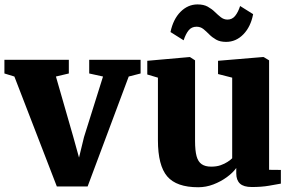

<svg xmlns="http://www.w3.org/2000/svg" viewBox="-26 -816 1290 848"><path d="M225 7.5 37.5 -478 -6.5 -491.5V-552H278V-491.5L221 -478L297.5 -212L323 -120L345 -210.5L429 -478L368 -491.5V-552H595V-491.5L542.5 -478L361 7.5Z M1086 10Q1050 10 1033.8 -5.2Q1017.5 -20.5 1017.5 -50V-74Q1002.5 -53 975.8 -33.5Q949 -14 916.5 -1.5Q884 11 849.5 11Q753.5 11 712.5 -37Q671.5 -85 671.5 -197V-473L624.5 -487V-547.5L811 -564H813L835.5 -549.5V-193.5Q835.5 -151 842.2 -126.2Q849 -101.5 864.8 -90.8Q880.5 -80 906.5 -80Q930.5 -80 948.2 -86.2Q966 -92.5 979 -101Q992 -109.5 999.5 -117V-473L937 -489V-547.5L1134 -564H1138.5L1162.5 -549.5V-66L1214.5 -65.5V-5Q1196 -1.5 1162.5 4.2Q1129 10 1086 10ZM727 -674.5Q739 -731.5 771.5 -764Q804 -796.5 846.5 -796.5Q873.5 -796.5 891.5 -786.5Q909.5 -776.5 923 -763.2Q936.5 -750 949.2 -740Q962 -730 977.5 -729.5Q999 -729 1012.5 -745.8Q1026 -762.5 1034.5 -789.5L1092 -753.5Q1081.5 -698 1049 -664.5Q1016.5 -631 972.5 -631Q946 -631 928.5 -641Q911 -651 898 -664.2Q885 -677.5 872.2 -687.8Q859.5 -698 842 -698Q820 -698 807 -681.8Q794 -665.5 785 -638Z"/></svg>

Font: Merriweather 28pt Black
Style: Regular
Weight: 900
Version: Version 2.100